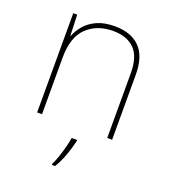

<svg xmlns="http://www.w3.org/2000/svg" viewBox="-138 -639 849 960"><g transform="rotate(20 286.5 -158.5)"><path d="M309 -538Q395 -538 442 -491Q489 -444 489 -346V0H463V-345Q463 -433 422.5 -473Q382 -513 309 -513Q223 -513 169.5 -461.5Q116 -410 116 -302V0H90V-528H111L115 -417H117Q129 -448 152.5 -475.5Q176 -503 214.5 -520.5Q253 -538 309 -538ZM325 67Q316 106 301.5 146Q287 186 266 221H249V215Q257 200 267 171.5Q277 143 285 112.5Q293 82 296 61H325Z"/></g></svg>

Font: Noto Sans Cherokee Thin
Style: Regular
Weight: 100
Designer: Monotype Design Team
Foundry: Monotype Imaging Inc.
Version: Version 2.001; ttfautohint (v1.8.4.7-5d5b)